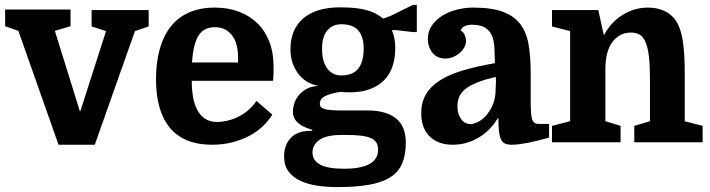

<svg xmlns="http://www.w3.org/2000/svg" viewBox="-20 -581 2898 784"><path d="M219 10H367L531 -454L587 -473V-540H354V-473L413 -454L308 -127H306L204 -455L268 -474V-542H1V-474L55 -455Z M763 -251H1095Q1097 -275 1097 -287Q1097 -299 1097 -311Q1097 -367 1079.5 -411.5Q1062 -456 1030.5 -486.5Q999 -517 955 -533.5Q911 -550 857 -550Q798 -550 753 -530.5Q708 -511 678 -473.5Q648 -436 632.5 -381.5Q617 -327 617 -258Q617 -193 631 -143.5Q645 -94 673.5 -59.5Q702 -25 745 -7.5Q788 10 845 10Q889 10 927 0.5Q965 -9 996.5 -25.5Q1028 -42 1052 -64.5Q1076 -87 1092 -113L1027 -169Q1012 -146 992.5 -130Q973 -114 951.5 -103.5Q930 -93 908 -88Q886 -83 866 -83Q837 -83 817 -96.5Q797 -110 785 -133Q773 -156 768 -186.5Q763 -217 763 -251ZM858 -470Q901 -470 926.5 -438Q952 -406 952 -346V-326H764Q769 -401 790.5 -435.5Q812 -470 858 -470Z M1637 1Q1637 -65 1597 -97.5Q1557 -130 1479 -130H1371Q1347 -130 1331 -131.5Q1315 -133 1305 -136Q1295 -139 1290.5 -144Q1286 -149 1286 -157Q1286 -179 1310.5 -190Q1335 -201 1371 -206Q1381 -205 1389.5 -204.5Q1398 -204 1408 -204Q1454 -204 1489 -216.5Q1524 -229 1547.5 -252.5Q1571 -276 1582.5 -309.5Q1594 -343 1594 -385Q1594 -407 1590.5 -424.5Q1587 -442 1580 -458H1599L1666 -450H1682V-561H1666L1577 -517L1545 -505Q1531 -516 1515.5 -524.5Q1500 -533 1479.5 -539Q1459 -545 1432 -548Q1405 -551 1368 -551Q1318 -551 1280 -539Q1242 -527 1216.5 -504.5Q1191 -482 1178.5 -450.5Q1166 -419 1166 -379Q1166 -324 1196.5 -282Q1227 -240 1281 -230Q1252 -229 1232 -218Q1212 -207 1199.5 -191.5Q1187 -176 1181.5 -158.5Q1176 -141 1176 -126Q1176 -98 1196 -80Q1216 -62 1255 -51V-47Q1196 -48 1168 -18.5Q1140 11 1140 57Q1140 95 1158.5 119.5Q1177 144 1208 158Q1239 172 1277.5 177.5Q1316 183 1357 183Q1433 183 1486.5 173.5Q1540 164 1573.5 143Q1607 122 1622 87Q1637 52 1637 1ZM1377 -30H1393Q1429 -30 1454 -27Q1479 -24 1494.5 -17Q1510 -10 1517 1.5Q1524 13 1524 30Q1524 69 1489 88.5Q1454 108 1385 108Q1318 108 1287 91Q1256 74 1256 42Q1256 10 1284.5 -10Q1313 -30 1377 -30ZM1295 -383Q1295 -431 1316.5 -456.5Q1338 -482 1373 -482Q1421 -482 1443 -456.5Q1465 -431 1465 -383Q1465 -329 1443 -301Q1421 -273 1373 -273Q1338 -273 1316.5 -301Q1295 -329 1295 -383Z M1700 -119Q1700 -58 1734.5 -24Q1769 10 1829 10Q1885 10 1934 -19Q1983 -48 2013 -99H2015Q2015 -66 2017.5 -45Q2020 -24 2026 -11.5Q2032 1 2043 5.5Q2054 10 2071 10Q2094 10 2133.5 2.5Q2173 -5 2222 -19V-75H2179Q2159 -75 2153 -93.5Q2147 -112 2147 -162V-281Q2147 -348 2138.5 -398.5Q2130 -449 2104.5 -482.5Q2079 -516 2033 -533Q1987 -550 1912 -550Q1878 -550 1845 -541.5Q1812 -533 1785.5 -516.5Q1759 -500 1743 -476Q1727 -452 1727 -422Q1727 -390 1745.5 -366Q1764 -342 1799 -342Q1815 -342 1830.5 -348.5Q1846 -355 1857.5 -365Q1869 -375 1876 -388Q1883 -401 1883 -413Q1883 -417 1882 -423Q1881 -429 1878.5 -435.5Q1876 -442 1872 -447.5Q1868 -453 1861 -456Q1865 -469 1878 -474.5Q1891 -480 1906 -480Q1943 -480 1962.5 -467Q1982 -454 1990 -432Q1998 -410 1999 -381.5Q2000 -353 2001 -323Q1925 -310 1868.5 -293Q1812 -276 1774.5 -251.5Q1737 -227 1718.5 -194.5Q1700 -162 1700 -119ZM1902 -74Q1895 -74 1885.5 -77Q1876 -80 1868 -88.5Q1860 -97 1854 -111Q1848 -125 1848 -148Q1848 -171 1856.5 -188.5Q1865 -206 1883.5 -220Q1902 -234 1932 -245.5Q1962 -257 2004 -267Q2006 -255 2005 -242Q2004 -229 2004 -220Q2004 -179 1991.5 -151.5Q1979 -124 1962.5 -106.5Q1946 -89 1928.5 -81.5Q1911 -74 1902 -74Z M2308 -454V-86L2234 -67V0H2514V-67L2452 -86V-301Q2452 -333 2458.5 -360Q2465 -387 2478.5 -406.5Q2492 -426 2511.5 -437Q2531 -448 2557 -448Q2578 -448 2593 -439Q2608 -430 2618 -404Q2622 -393 2625 -379.5Q2628 -366 2630 -348Q2632 -330 2633 -307.5Q2634 -285 2634 -257V-86L2570 -67V0H2849V-67L2776 -86V-281Q2776 -368 2767.5 -418Q2759 -468 2740 -496Q2723 -522 2693.5 -536Q2664 -550 2626 -550Q2571 -550 2523 -520.5Q2475 -491 2448 -440H2445L2423 -540H2234V-473Z"/></svg>

Font: GradeGX
Style: Regular
Weight: 100
Width: 1
Designer: Adam Twardoch
Foundry: Adam Twardoch
Version: Version 2.002; DEVELOPMENT